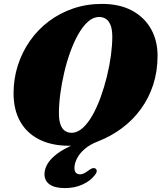

<svg xmlns="http://www.w3.org/2000/svg" viewBox="-20 -734 828 984"><path d="M503 -714Q592.5 -714 656 -680Q719.5 -646 753.5 -586.2Q787.5 -526.5 787.5 -448.5Q787.5 -368.5 765.2 -300Q743 -231.5 702.2 -175.5Q661.5 -119.5 605.8 -77.8Q550 -36 482.5 -9.5Q440.5 6.5 413.8 29.8Q387 53 374.2 78.8Q361.5 104.5 361.5 127Q361.5 143.5 369.2 151.5Q377 159.5 389.5 159.5Q401.5 159.5 413 153.2Q424.5 147 436.5 137.5Q445 131.5 452 128.8Q459 126 466 128.5Q473.5 130.5 475.5 140Q477.5 149.5 465 164.5Q444 192.5 403.8 211.2Q363.5 230 313.5 230Q261 230 234.5 211.2Q208 192.5 208 158.5Q208 133 223 106.8Q238 80.5 272 54.5Q306 28.5 362.5 5L364.5 10.5Q354.5 12 348 12.5Q341.5 13 334.5 13Q244.5 13 180.5 -19.5Q116.5 -52 83 -112.2Q49.5 -172.5 49.5 -256Q49.5 -330 71.2 -398.2Q93 -466.5 133.2 -524.2Q173.5 -582 229.8 -624.5Q286 -667 355 -690.5Q424 -714 503 -714ZM282 -155Q282 -117.5 290.2 -95.2Q298.5 -73 313 -63.2Q327.5 -53.5 347 -53.5Q376.5 -53.5 403.5 -77.8Q430.5 -102 453.8 -143Q477 -184 495.8 -235.8Q514.5 -287.5 528 -342.5Q541.5 -397.5 548.5 -450Q555.5 -502.5 555.5 -545Q555.5 -582.5 546.8 -604.8Q538 -627 523 -637Q508 -647 488 -647Q458 -647 431.2 -623.2Q404.5 -599.5 381.5 -559Q358.5 -518.5 340 -467.2Q321.5 -416 308.8 -361Q296 -306 289 -252.8Q282 -199.5 282 -155Z"/></svg>

Font: Fraunces Black
Style: Italic
Weight: 900
Italic angle: -16°
Version: Version 1.000;[b76b70a41]